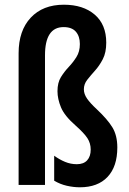

<svg xmlns="http://www.w3.org/2000/svg" viewBox="-20 -785 546 815"><path d="M431 -604Q431 -562 416.5 -534Q402 -506 383.5 -485.5Q365 -465 350.5 -446.5Q336 -428 336 -406Q336 -386 349.5 -366.5Q363 -347 390 -322Q436 -279 457 -244.5Q478 -210 478 -159Q478 -78 436.5 -34Q395 10 319 10Q292 10 263.5 3.5Q235 -3 210 -18V-124Q232 -108 256 -98Q280 -88 306 -88Q335 -88 350 -104.5Q365 -121 365 -150Q365 -177 351 -198.5Q337 -220 301 -252Q254 -293 239 -329Q224 -365 224 -398Q224 -434 238.5 -457.5Q253 -481 271.5 -500.5Q290 -520 304.5 -543Q319 -566 319 -598Q319 -631 302 -650.5Q285 -670 250 -670Q171 -670 171 -550V0H59V-559Q59 -655 110.5 -710Q162 -765 251 -765Q333 -765 382 -723Q431 -681 431 -604Z"/></svg>

Font: Noto Sans Thai ExtCond SemBd
Style: Regular
Weight: 600
Width: 2
Designer: Monotype Design Team
Foundry: Monotype Imaging Inc.
Version: Version 2.002; ttfautohint (v1.8.4.7-5d5b)